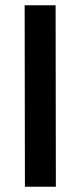

<svg xmlns="http://www.w3.org/2000/svg" viewBox="-20 -712 308 732"><path d="M74 -692H192L193 0H75Z"/></svg>

Font: Panefresco 800wt
Style: Regular
Weight: 800
Designer: Campivisivi
Foundry: Campivisivi & Chank Co
Version: Version 1.001